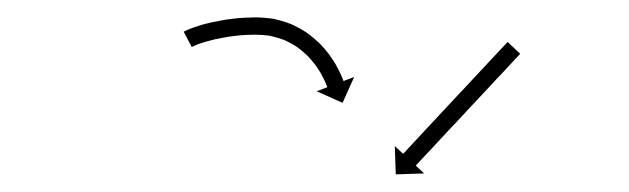

<svg xmlns="http://www.w3.org/2000/svg" viewBox="-20 -594 727 222"><path d="M195 -558.6C194.1 -558.2 193.3 -557.7 192.4 -557.3L201.7 -539.6C202.4 -539.9 203.2 -540.3 203.9 -540.7C203.9 -540.7 203.9 -540.7 203.8 -540.6C203.7 -540.6 203.7 -540.6 203.7 -540.6C205.6 -541.5 207.5 -542.3 209.5 -543.1C209.5 -543.1 209.4 -543 209.4 -543C209.3 -543 209.2 -543 209.2 -543C212.2 -544 215.1 -545 218.1 -545.9C218.1 -545.9 218.1 -545.9 218 -545.9C218 -545.9 217.9 -545.8 217.9 -545.8C221.7 -546.9 225.5 -547.9 229.4 -548.8C229.4 -548.8 229.4 -548.8 229.3 -548.8C229.2 -548.7 229.2 -548.7 229.2 -548.7C233.7 -549.7 238.3 -550.5 242.9 -551.3C242.9 -551.3 242.8 -551.3 242.8 -551.3C242.7 -551.3 242.7 -551.3 242.7 -551.3C247.8 -552 252.9 -552.7 258.1 -553.2C258.1 -553.2 258 -553.2 257.9 -553.2C257.9 -553.2 257.8 -553.2 257.8 -553.2C263.4 -553.6 268.9 -553.8 274.5 -553.9C274.5 -553.9 274.4 -553.9 274.3 -553.9C274.3 -553.9 274.2 -553.9 274.2 -553.9C280.2 -553.9 286.1 -553.5 292 -552.7C292 -552.7 291.8 -552.7 291.6 -552.7C291.5 -552.8 291.3 -552.8 291.3 -552.8C297.3 -551.5 303.1 -549.8 308.9 -547.7C308.9 -547.7 308.7 -547.8 308.5 -547.8C308.4 -547.9 308.2 -548 308.2 -548C313.6 -545.5 318.8 -542.7 323.7 -539.5C323.7 -539.5 323.6 -539.6 323.5 -539.7C323.3 -539.8 323.2 -539.9 323.2 -539.9C327.6 -536.6 331.8 -533.1 335.8 -529.3C335.8 -529.3 335.7 -529.4 335.6 -529.5C335.5 -529.6 335.4 -529.7 335.4 -529.7C338.8 -526.1 341.9 -522.4 344.9 -518.6C344.9 -518.6 344.9 -518.7 344.8 -518.8C344.7 -518.8 344.7 -518.9 344.7 -518.9C347 -515.6 349.3 -512.1 351.3 -508.6C351.3 -508.6 351.3 -508.7 351.3 -508.8C351.2 -508.8 351.2 -508.9 351.2 -508.9C352.7 -506.1 354.1 -503.3 355.5 -500.5C355.5 -500.5 355.4 -500.6 355.4 -500.6C355.4 -500.7 355.4 -500.7 355.4 -500.7C356.2 -498.9 357 -497 357.7 -495.1C357.7 -495.1 357.7 -495.2 357.7 -495.2C357.7 -495.2 357.7 -495.2 357.7 -495.2C358 -494.6 358.2 -493.9 358.5 -493.2L346.2 -488.5L376.1 -475.1L389.5 -505L377.2 -500.3C376.9 -501 376.6 -501.7 376.4 -502.5C376.4 -502.5 376.3 -502.5 376.3 -502.5C376.3 -502.6 376.3 -502.6 376.3 -502.6C375.5 -504.7 374.6 -506.8 373.6 -508.8C373.6 -508.8 373.6 -508.9 373.6 -508.9C373.6 -509 373.5 -509 373.5 -509C372 -512.2 370.4 -515.4 368.7 -518.5C368.7 -518.5 368.7 -518.6 368.6 -518.6C368.6 -518.7 368.6 -518.8 368.6 -518.8C366.2 -522.8 363.7 -526.6 361 -530.4C361 -530.4 361 -530.5 360.9 -530.6C360.8 -530.7 360.8 -530.8 360.8 -530.8C357.4 -535.2 353.8 -539.4 350 -543.4C350 -543.4 349.9 -543.5 349.8 -543.6C349.7 -543.7 349.6 -543.8 349.6 -543.8C345 -548.1 340.2 -552.2 335.1 -555.9C335.1 -555.9 335 -556 334.8 -556.1C334.7 -556.2 334.6 -556.3 334.6 -556.3C328.8 -560 322.8 -563.3 316.5 -566.2C316.5 -566.2 316.4 -566.2 316.2 -566.3C316 -566.4 315.9 -566.4 315.9 -566.4C309.2 -568.9 302.4 -570.9 295.4 -572.4C295.4 -572.4 295.2 -572.4 295 -572.4C294.9 -572.5 294.7 -572.5 294.7 -572.5C288 -573.4 281.2 -573.9 274.4 -573.9C274.4 -573.9 274.3 -573.9 274.3 -573.9C274.2 -573.9 274.1 -573.9 274.1 -573.9C268.2 -573.8 262.2 -573.5 256.3 -573.1C256.3 -573.1 256.2 -573.1 256.2 -573.1C256.1 -573.1 256.1 -573.1 256.1 -573.1C250.6 -572.5 245.2 -571.9 239.8 -571.1C239.8 -571.1 239.7 -571.1 239.7 -571.1C239.6 -571 239.6 -571 239.6 -571C234.7 -570.2 229.9 -569.3 225.1 -568.3C225.1 -568.3 225 -568.3 225 -568.3C224.9 -568.3 224.9 -568.2 224.9 -568.2C220.7 -567.3 216.6 -566.2 212.5 -565.1C212.5 -565.1 212.4 -565.1 212.4 -565.1C212.3 -565 212.3 -565 212.3 -565C209 -564 205.7 -562.9 202.4 -561.7C202.4 -561.7 202.3 -561.7 202.3 -561.7C202.2 -561.7 202.1 -561.6 202.1 -561.6C199.8 -560.7 197.5 -559.8 195.2 -558.7C195.2 -558.7 195.2 -558.7 195.1 -558.7C195.1 -558.6 195 -558.6 195 -558.6ZM580.2 -530.4C580.6 -530.9 581.1 -531.3 581.5 -531.8L566.9 -545.5C566.5 -545 566 -544.5 565.6 -544C564.3 -542.7 563 -541.3 561.7 -539.9C559.8 -537.8 557.8 -535.7 555.8 -533.6C553.2 -530.8 550.6 -528.1 548 -525.3C545 -522 541.9 -518.8 538.9 -515.5C535.5 -511.9 532.1 -508.2 528.7 -504.6C525 -500.7 521.4 -496.8 517.8 -492.9C514 -488.9 510.3 -484.9 506.5 -480.9C502.7 -476.8 499 -472.8 495.2 -468.8C491.6 -464.9 488 -461 484.3 -457.1C480.9 -453.5 477.5 -449.8 474.1 -446.2C471.1 -442.9 468 -439.6 465 -436.4C462.4 -433.6 459.8 -430.9 457.3 -428.1C455.3 -426 453.3 -423.8 451.3 -421.7C450 -420.3 448.8 -419 447.5 -417.6C447 -417.1 446.6 -416.6 446.1 -416.2L436.5 -425.1L437.6 -392.4L470.4 -393.5L460.8 -402.5C461.2 -403 461.7 -403.5 462.1 -404C463.4 -405.3 464.7 -406.7 465.9 -408.1C467.9 -410.2 469.9 -412.3 471.9 -414.5C474.5 -417.2 477 -420 479.6 -422.7C482.7 -426 485.7 -429.3 488.7 -432.5C492.1 -436.2 495.5 -439.8 498.9 -443.5C502.6 -447.3 506.2 -451.2 509.9 -455.1C513.6 -459.2 517.4 -463.2 521.1 -467.2C524.9 -471.2 528.6 -475.2 532.4 -479.3C536 -483.2 539.7 -487 543.3 -490.9C546.7 -494.6 550.1 -498.2 553.5 -501.9C556.6 -505.1 559.6 -508.4 562.7 -511.6C565.2 -514.4 567.8 -517.1 570.4 -519.9C572.4 -522 574.4 -524.2 576.3 -526.3C577.6 -527.6 578.9 -529 580.2 -530.4Z"/></svg>

Font: FRB American Cursive Just Arrows Semibold
Style: Italic
Weight: 600
Italic angle: -25°
Version: Version 2.0;Modular Font Editor K font №1